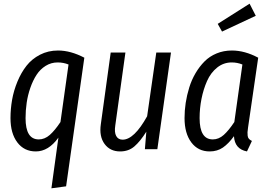

<svg xmlns="http://www.w3.org/2000/svg" viewBox="-20 -812 1465 1045"><path d="M259.8 212.9 297.9 -63Q244.1 12.2 174.8 12.2Q111.3 12.2 74.2 -37.1Q37.1 -86.4 37.1 -168.9Q37.1 -219.2 45.9 -269.3Q54.7 -319.3 75 -368.2Q95.2 -417 124.3 -454.1Q153.3 -491.2 197.8 -514.2Q242.2 -537.1 295.9 -537.1Q364.3 -537.1 439 -498L339.8 202.1ZM190.9 -53.2Q223.1 -53.2 251 -77.6Q278.8 -102.1 309.1 -147.9L353 -460.9Q325.2 -472.2 293.9 -472.2Q258.3 -472.2 228.5 -453.6Q198.7 -435.1 179 -404.8Q159.2 -374.5 145.3 -334.5Q131.3 -294.4 125.2 -252.7Q119.1 -210.9 119.1 -168.9Q119.1 -53.2 190.9 -53.2Z M633.8 12.2Q579.1 12.2 549.1 -28.6Q519 -69.3 528.8 -136.2L582.5 -525.9H662.6L607.4 -128.9Q601.6 -91.8 612.5 -71.8Q623.5 -51.8 647.5 -51.8Q710 -51.8 780.8 -179.2L830.6 -525.9H910.6L836.4 0H768.6L776.4 -95.2Q743.2 -42.5 711.4 -15.1Q679.7 12.2 633.8 12.2Z M1338.4 -792 1372.1 -726.1 1188.5 -640.1 1165 -682.1ZM1242.2 -537.1Q1312 -537.1 1385.3 -498L1330.1 -118.2Q1327.6 -100.6 1327.1 -92.3Q1326.7 -84 1327.9 -73.2Q1329.1 -62.5 1335 -56.2Q1340.8 -49.8 1351.1 -44.9L1324.2 12.2Q1257.3 -0.5 1253.4 -70.8Q1224.1 -30.3 1193.4 -9Q1162.6 12.2 1121.1 12.2Q1058.1 12.2 1021.2 -37.1Q984.4 -86.4 984.4 -168.9Q984.4 -210.4 990.7 -252.2Q997.1 -293.9 1010 -335.7Q1022.9 -377.4 1044.2 -413.6Q1065.4 -449.7 1093 -477.5Q1120.6 -505.4 1158.9 -521.2Q1197.3 -537.1 1242.2 -537.1ZM1241.2 -472.2Q1196.8 -472.2 1161.9 -444.3Q1127 -416.5 1106.9 -371.1Q1086.9 -325.7 1076.7 -274.2Q1066.4 -222.7 1066.4 -168.9Q1066.4 -53.2 1138.2 -53.2Q1170.4 -53.2 1197.8 -77.6Q1225.1 -102.1 1255.4 -147.9L1299.3 -460.9Q1271.5 -472.2 1241.2 -472.2Z"/></svg>

Font: Fira Sans Compressed Book
Style: Italic
Weight: 350
Width: 3
Italic angle: -8°
Designer: Carrois Corporate & Edenspiekermann AG
Foundry: Carrois Corporate GbR & Edenspiekermann AG
Version: Version 4.203;PS 004.203;hotconv 1.0.88;makeotf.lib2.5.64775